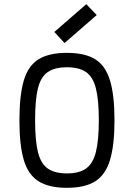

<svg xmlns="http://www.w3.org/2000/svg" viewBox="-20 -885 640 919"><path d="M300 14Q215 14 165 -17Q115 -48 94 -119Q73 -190 73 -309Q73 -429 94 -500Q115 -571 165 -601.5Q215 -632 300 -632Q386 -632 435.5 -601.5Q485 -571 506.5 -500Q528 -429 528 -309Q528 -190 506.5 -119Q485 -48 435.5 -17Q386 14 300 14ZM300 -55Q359 -55 392 -78.5Q425 -102 439 -157.5Q453 -213 453 -309Q453 -407 439 -462Q425 -517 392 -540Q359 -563 300 -563Q242 -563 208.5 -540Q175 -517 161.5 -462Q148 -407 148 -309Q148 -213 161.5 -157.5Q175 -102 208.5 -78.5Q242 -55 300 -55ZM289 -679 240 -732 393 -865 443 -813Z"/></svg>

Font: Victor Mono
Style: Regular
Weight: 400
Monospace: yes
Designer: Rune Bjørnerås
Version: Version 1.561;gftools[0.9.30]